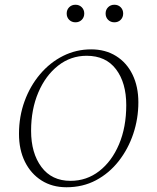

<svg xmlns="http://www.w3.org/2000/svg" viewBox="-20 -779 663 809"><path d="M260 10Q200 10 155 -18.5Q110 -47 85 -97.5Q60 -148 60 -215Q60 -288 83.5 -352.5Q107 -417 149 -466.5Q191 -516 246 -543.5Q301 -571 364 -571Q424 -571 469 -543Q514 -515 538.5 -464.5Q563 -414 563 -348Q563 -279 541.5 -215Q520 -151 480 -100Q440 -49 384.5 -19.5Q329 10 260 10ZM277 -17Q345 -17 398 -58Q451 -99 481.5 -171Q512 -243 512 -336Q512 -430 469 -487Q426 -544 345 -544Q278 -544 225 -502.5Q172 -461 141.5 -389.5Q111 -318 111 -228Q111 -134 154.5 -75.5Q198 -17 277 -17ZM298 -685Q282 -685 271.5 -695.5Q261 -706 261 -722Q261 -738 271.5 -748.5Q282 -759 298 -759Q314 -759 324.5 -748.5Q335 -738 335 -722Q335 -706 324.5 -695.5Q314 -685 298 -685ZM462 -685Q446 -685 435.5 -695.5Q425 -706 425 -722Q425 -738 435.5 -748.5Q446 -759 462 -759Q478 -759 488.5 -748.5Q499 -738 499 -722Q499 -706 488.5 -695.5Q478 -685 462 -685Z"/></svg>

Font: Spectral SC ExtraLight
Style: Italic
Weight: 275
Italic angle: -10°
Designer: Jean-Baptiste Levee
Foundry: Production Type
Version: Version 2.001